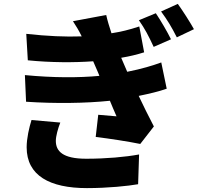

<svg xmlns="http://www.w3.org/2000/svg" viewBox="-20 -894 1040 987"><path d="M142 -277C130 -239 117 -183 117 -137C117 9 236 73 427 73C535 73 639 62 690 53L695 -100C626 -87 525 -78 423 -78C302 -78 267 -117 267 -170C267 -194 278 -234 290 -264ZM809 -573C765 -557 710 -540 634 -525L622 -553C616 -567 609 -582 603 -597C650 -605 678 -612 721 -625L696 -758C641 -740 604 -731 553 -723C542 -757 532 -789 526 -817L355 -785C372 -759 385 -738 400 -707C317 -704 224 -708 115 -720L123 -584C241 -572 363 -572 459 -579L485 -519L491 -504C383 -494 254 -494 108 -508L114 -371C262 -361 422 -363 545 -376C555 -352 566 -325 579 -296C554 -298 519 -301 485 -304L472 -190C540 -182 643 -166 701 -154L771 -244C742 -299 716 -353 693 -401C747 -412 798 -424 837 -438ZM694 -790C726 -744 743 -711 770 -653L859 -692C841 -729 806 -789 781 -826ZM808 -835C841 -790 860 -759 889 -702L977 -744C957 -780 920 -838 894 -874Z"/></svg>

Font: Noto Sans CJK KR Black
Style: Regular
Weight: 900
Designer: Ryoko NISHIZUKA (kana & ideographs); Paul D. Hunt (Latin, Greek & Cyrillic); Wenlong ZHANG (bopomofo); Sandoll Communica
Foundry: Adobe Systems Incorporated
Version: Version 1.004;PS 1.004;hotconv 1.0.82;makeotf.lib2.5.63406